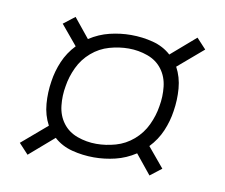

<svg xmlns="http://www.w3.org/2000/svg" viewBox="-53 -599 606 517"><g transform="rotate(10 250.0 -340.0)"><path d="M52 -145 26 -173 95 -232Q81 -258 78.5 -289Q76 -320 81 -351Q85 -379 96.5 -406Q108 -433 129 -455L84 -509L115 -533L158 -480Q184 -497 213 -504Q242 -511 271 -511Q302 -511 331 -503.5Q360 -496 381 -477L448 -535L474 -507L405 -448Q419 -422 421.5 -391Q424 -360 419 -329Q415 -301 403.5 -274Q392 -247 371 -225L416 -171L385 -147L342 -200Q316 -183 287 -176Q258 -169 229 -169Q198 -169 169 -176.5Q140 -184 119 -203ZM229 -206Q255 -206 281.5 -213.5Q308 -221 329.5 -239.5Q351 -258 363 -283.5Q375 -309 379 -335Q384 -362 381 -389Q378 -416 363 -436Q348 -456 323 -465Q298 -474 271 -474Q245 -474 218.5 -466.5Q192 -459 170.5 -440.5Q149 -422 137 -396.5Q125 -371 121 -345Q116 -318 119 -291Q122 -264 137 -244Q152 -224 177 -215Q202 -206 229 -206Z"/></g></svg>

Font: Iosevka Curly Extralight
Style: Italic
Weight: 200
Italic angle: -9°
Monospace: yes
Designer: Belleve Invis
Foundry: Belleve Invis
Version: Version 22.1.2; ttfautohint (v1.8.4)